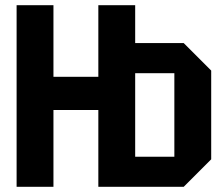

<svg xmlns="http://www.w3.org/2000/svg" viewBox="-20 -720 863 740"><path d="M44 0V-700H186V-424H359V-700H501V-554H688L794 -448V-106L688 0H359V-296H186V0ZM652 -438H501V-116H652Z"/></svg>

Font: Tektur SemiCondensed SemiBold
Style: Regular
Weight: 600
Width: 4
Designer: Adam Jagosz
Foundry: Adam Jagosz
Version: Version 1.005;gftools[0.9.30]